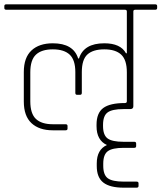

<svg xmlns="http://www.w3.org/2000/svg" viewBox="-30 -643 746 887"><path d="M-1 -623H687Q696 -623 696 -615V-606Q696 -598 687 -598H595Q586 -598 586 -590V-152Q586 -139 571 -139H540Q488 -139 467 -123.5Q446 -108 446 -66V-61Q446 -19 467 -3.5Q488 12 540 12H590Q599 12 599 20V32Q599 40 590 40H541Q489 40 468 55.5Q447 71 447 113V123Q447 165 468 180.5Q489 196 541 196H601Q610 196 610 204V216Q610 224 601 224H541Q478 224 447.5 200.5Q417 177 417 124V112Q417 48 464 27Q416 5 416 -60V-67Q416 -121 447 -144Q478 -167 547 -167Q556 -167 556 -175V-309Q556 -366 530 -390.5Q504 -415 452 -415Q400 -415 374 -391.5Q348 -368 348 -310V-214Q348 -205 340 -205H326Q318 -205 318 -214V-310Q318 -366 292 -390.5Q266 -415 214 -415Q162 -415 136 -390.5Q110 -366 110 -309V-175Q110 -118 136 -93.5Q162 -69 214 -69H273Q282 -69 282 -61V-49Q282 -41 273 -41H214Q151 -41 115.5 -74Q80 -107 80 -174V-310Q80 -377 115.5 -410Q151 -443 214 -443Q309 -443 331 -373H335Q357 -443 452 -443Q527 -443 552 -397H556V-590Q556 -598 547 -598H-1Q-10 -598 -10 -606V-615Q-10 -623 -1 -623Z"/></svg>

Font: Rajdhani Light
Style: Regular
Weight: 300
Designer: Satya Rajpurohit, Jyotish Sonowal
Foundry: Indian Type Foundry
Version: Version 1.201;PS 1.0;hotconv 1.0.78;makeotf.lib2.5.61930; tt